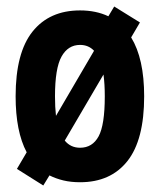

<svg xmlns="http://www.w3.org/2000/svg" viewBox="-20 -546 488 590"><path d="M62 -78Q28 -142 28 -250Q28 -384 80 -449Q132 -514 226 -514Q275 -514 313 -496L331 -526L410 -477L383 -431Q423 -366 423 -250Q423 -116 371.5 -51Q320 14 226 14Q198 14 175 8.5Q152 3 132 -7L113 24L32 -27ZM179 -114Q197 -92 226 -92Q264 -92 283 -127Q302 -162 302 -250Q302 -269 301 -285.5Q300 -302 298 -317ZM269 -390Q252 -408 226 -408Q189 -408 169 -372Q149 -336 149 -250Q149 -217 152 -190Z"/></svg>

Font: PT Sans Narrow
Style: Bold
Weight: 700
Width: 3
Designer: A.Korolkova, O.Umpeleva, V.Yefimov
Foundry: ParaType Ltd
Version: Version 2.003W OFL